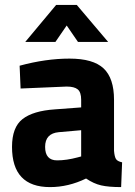

<svg xmlns="http://www.w3.org/2000/svg" viewBox="-20 -751 551 783"><path d="M445 -344V-136Q447 -112 453 -102.5Q459 -93 478 -89L474 12Q423 12 392.5 5Q362 -2 331 -23Q259 12 184 12Q29 12 29 -152Q29 -232 72 -265.5Q115 -299 204 -305L311 -313V-344Q311 -375 297 -386.5Q283 -398 252 -398L64 -390L60 -483Q167 -512 263.5 -512Q360 -512 402.5 -472Q445 -432 445 -344ZM220 -212Q164 -207 164 -152Q164 -97 213 -97Q251 -97 296 -109L311 -113V-220ZM83 -580 209 -731H293L421 -580H298L252 -647L206 -580Z"/></svg>

Font: Titillium-CLs Web
Style: CLs-Bold
Weight: 700
Version: Version 1.002;PS 57.000;hotconv 1.0.70;makeotf.lib2.5.55311